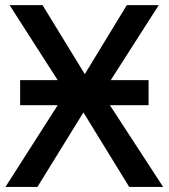

<svg xmlns="http://www.w3.org/2000/svg" viewBox="-20 -734 663 754"><path d="M59.1 -419.4H206.5L17.6 -713.9H147L313 -442.9L478 -713.9H603.5L415 -419.4H563.5V-320.8H411.6L620.6 0H487.3L307.6 -292.5L127 0H1.5L206.5 -320.8H59.1Z"/></svg>

Font: Open Sans SemiBold
Style: Regular
Weight: 600
Designer: Monotype Design Team
Foundry: Monotype Imaging Inc.
Version: Version 3.003; ttfautohint (v1.8.4)